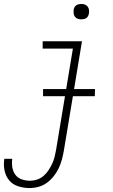

<svg xmlns="http://www.w3.org/2000/svg" viewBox="-52 -729 572 972"><path d="M97 223Q68 223 40 214Q12 205 -5.5 184Q-23 163 -29 134Q-35 105 -30 75H10Q7 97 10.5 118.5Q14 140 26 156Q38 172 58 179Q78 186 100 186Q118 186 136 180Q154 174 168.5 161.5Q183 149 193.5 133Q204 117 212 100Q220 83 224.5 65Q229 47 232 29L277 -242H166V-278H283L317 -483H164V-520H363L323 -278H429L428 -242H317L271 35Q267 58 261 80Q255 102 245 123Q235 144 219.5 163.5Q204 183 184.5 197Q165 211 142.5 217Q120 223 97 223ZM360 -631Q350 -631 341.5 -634Q333 -637 327.5 -644Q322 -651 321 -660.5Q320 -670 321 -680Q322 -686 325 -692Q328 -698 334 -702Q340 -706 346.5 -707.5Q353 -709 359 -709Q369 -709 377.5 -706Q386 -703 391.5 -696Q397 -689 398.5 -679.5Q400 -670 398 -660Q397 -654 394 -648Q391 -642 385.5 -638Q380 -634 373 -632.5Q366 -631 360 -631Z"/></svg>

Font: Iosevka Extralight Oblique
Style: Regular
Weight: 200
Italic angle: -9°
Monospace: yes
Designer: Belleve Invis
Foundry: Belleve Invis
Version: Version 32.5.0; ttfautohint (v1.8.4)